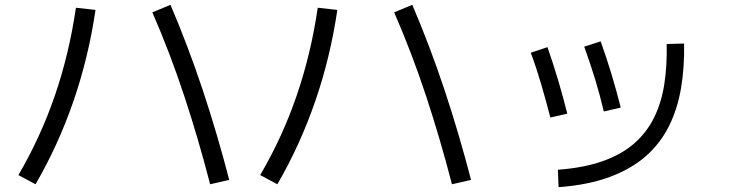

<svg xmlns="http://www.w3.org/2000/svg" viewBox="-20 -748 3040 794"><path d="M127 14 56 -24Q148 -181 207 -353Q266 -525 294 -716L375 -707Q346 -510 283.5 -329Q221 -148 127 14ZM928 -4 849 14Q801 -172 742.5 -349.5Q684 -527 610 -697L685 -728Q759 -555 819 -374Q879 -193 928 -4Z M1127 14 1056 -24Q1148 -181 1207 -353Q1266 -525 1294 -716L1375 -707Q1346 -510 1283.5 -329Q1221 -148 1127 14ZM1928 -4 1849 14Q1801 -172 1742.5 -349.5Q1684 -527 1610 -697L1685 -728Q1759 -555 1819 -374Q1879 -193 1928 -4Z M2290 26 2287 -46Q2395 -54 2473.5 -82Q2552 -110 2604 -156Q2656 -202 2686 -264Q2716 -326 2727.5 -402Q2739 -478 2737 -566L2809 -568Q2811 -471 2796.5 -384.5Q2782 -298 2746.5 -226.5Q2711 -155 2650.5 -102Q2590 -49 2501 -16Q2412 17 2290 26ZM2256 -262Q2238 -331 2218.5 -398Q2199 -465 2175 -530L2244 -553Q2269 -481 2289 -413.5Q2309 -346 2326 -278ZM2477 -287Q2461 -355 2441 -420.5Q2421 -486 2396 -555L2464 -577Q2489 -507 2509.5 -439Q2530 -371 2547 -303Z"/></svg>

Font: Murecho Thin
Style: Regular
Weight: 400
Version: Version 1.010